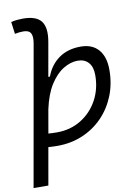

<svg xmlns="http://www.w3.org/2000/svg" viewBox="-103 -810 791 1100"><g transform="rotate(-10 293.0 -259.5)"><path d="M178.7 9.8Q152.8 9.8 125 7.8L86.9 224.6L1 224.1L145 -590.8Q152.3 -631.8 141.6 -650.9Q130.9 -669.9 99.1 -669.9Q86.9 -669.9 74.5 -668.7Q62 -667.5 49.3 -664.6L40 -734.9Q57.1 -739.3 74.5 -741Q91.8 -742.7 109.4 -742.7Q187 -742.7 215.6 -704.3Q244.1 -666 229 -583L194.8 -388.7H204.1Q228 -453.6 279.8 -490.5Q331.5 -527.3 406.7 -527.3Q473.6 -527.3 510 -485.8Q546.4 -444.3 546.4 -367.7Q546.4 -287.1 518.8 -218.3Q491.2 -149.4 441.4 -98.1Q391.6 -46.9 324.5 -18.6Q257.3 9.8 178.7 9.8ZM138.7 -68.8Q162.1 -66.9 189.5 -66.9Q267.1 -66.9 328.6 -104.5Q390.1 -142.1 425.8 -206.8Q461.4 -271.5 461.4 -353Q461.4 -399.4 439 -425Q416.5 -450.7 376 -450.7Q334.5 -450.7 292.2 -425Q250 -399.4 215.6 -345.5Q181.2 -291.5 162.6 -205.6Z"/></g></svg>

Font: Cascadia Mono PL SemiLight
Style: Italic
Weight: 350
Italic angle: -10°
Monospace: yes
Designer: Aaron Bell
Foundry: Saja Typeworks
Version: Version 2404.023; ttfautohint (v1.8.4)